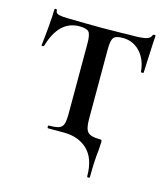

<svg xmlns="http://www.w3.org/2000/svg" viewBox="-101 -575 701 810"><g transform="rotate(15 250.0 -170.0)"><path d="M210 0H142Q139 0 139 -6Q139 -12 142 -12Q172 -12 186 -17Q200 -22 205 -36.5Q210 -51 210 -81V-389Q210 -427 200.5 -438.5Q191 -450 159 -450Q70 -450 36 -332Q35 -329 30 -329Q25 -329 25 -332Q29 -363 33.5 -413.5Q38 -464 38 -490Q38 -495 43.5 -495Q49 -495 49 -490Q49 -477 64 -473.5Q79 -470 102 -470Q188 -468 253 -468L340 -469Q357 -470 386 -470Q424 -470 443 -474.5Q462 -479 467 -494Q468 -497 473.5 -497Q479 -497 479 -494Q479 -488 477 -464Q476 -439 474 -401.5Q472 -364 471 -332Q471 -329 465 -329Q459 -329 459 -332Q454 -386 423.5 -418Q393 -450 348 -450Q317 -450 308 -437.5Q299 -425 299 -387V-81Q299 -39 312.5 -25.5Q326 -12 362 -12Q371 -12 372.5 -10.5Q374 -9 374 0Q374 8 372 34Q366 82 366 152Q366 157 360 157Q354 157 354 152Q354 76 315 38Q276 0 210 0Z"/></g></svg>

Font: Cormorant Unicase SemiBold
Style: Regular
Weight: 600
Designer: Christian Thalmann (Catharsis Fonts)
Foundry: Catharsis Fonts
Version: Version 4.000